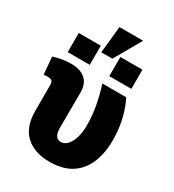

<svg xmlns="http://www.w3.org/2000/svg" viewBox="-205 -971 994 1097"><g transform="rotate(30 292.0 -422.5)"><path d="M293.9 10.3Q193.4 10.3 136 -42.7Q78.6 -95.7 78.6 -201.7V-372.6Q78.6 -390.6 70.6 -398.2Q62.5 -405.8 43.9 -405.8Q37.6 -405.8 31 -405Q24.4 -404.3 16.6 -403.3L6.8 -517.6Q23.9 -524.9 56.6 -531Q89.4 -537.1 122.1 -537.1Q182.6 -537.1 216.3 -508.3Q250 -479.5 250 -423.3L249 -189.9Q249 -152.8 260.7 -136.5Q272.5 -120.1 292.5 -120.1Q316.9 -120.1 335.4 -139.9Q354 -159.7 364.7 -195.1Q375.5 -230.5 375.5 -277.3Q375.5 -339.8 364 -402.8Q352.5 -465.8 332.5 -528.3H490.2Q506.8 -494.6 519.5 -455.3Q532.2 -416 539.3 -371.3Q546.4 -326.7 546.4 -277.3Q546.4 -189.9 518.8 -125.2Q491.2 -60.5 435.3 -25.1Q379.4 10.3 293.9 10.3ZM237.8 -679.7 255.9 -856.4H412.1L311 -679.7ZM71.3 -584.5V-710.9H216.8V-584.5ZM345.7 -584.5V-710.9H491.2V-584.5Z"/></g></svg>

Font: Roboto Slab LO Black
Style: Regular
Weight: 900
Designer: Google
Version: Version 2.000